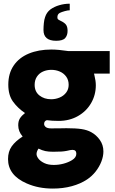

<svg xmlns="http://www.w3.org/2000/svg" viewBox="-20 -832 640 1064"><path d="M128 184.5Q24.5 139.5 24.5 49.5Q24.5 8 44.8 -20.8Q65 -49.5 105.5 -75.5Q81 -103.5 81 -138Q81 -162 91 -177Q101 -192 118.5 -205.5Q78 -233 52 -269Q26 -305 26 -363Q26 -425 55.8 -468.8Q85.5 -512.5 139.5 -535Q193.5 -557.5 264.5 -557.5Q302.5 -557.5 358.5 -549H588V-424H501L503.5 -413.5Q511 -383.5 511 -359.5Q511 -306 485 -260.8Q459 -215.5 412 -188.8Q365 -162 305 -162Q267.5 -162 239.5 -166Q224.5 -161.5 224.5 -145Q224.5 -135.5 233.5 -128Q242.5 -120.5 263.5 -120.5L319.5 -121L348 -121.5Q400 -121.5 431.5 -116.8Q463 -112 485.5 -99.5Q514 -84 533.5 -56.2Q553 -28.5 553 7.5Q553 34 541.8 63.2Q530.5 92.5 509.8 118.8Q489 145 462.5 162.5Q426.5 186.5 377.8 199.8Q329 213 273 213Q233.5 213 198 206.2Q162.5 199.5 128 184.5ZM379 55.5Q403 41 403 20Q403 -1.5 381.5 -1.5Q372 -1.5 350 4Q337.5 6.5 321.5 7.8Q305.5 9 274.5 9Q249 9 231.2 5.2Q213.5 1.5 193.5 -8.5Q182.5 7.5 182.5 21.5Q182.5 33.5 193.2 47.5Q204 61.5 225.5 71.8Q247 82 278 82Q305.5 82 332 75Q358.5 68 379 55.5ZM360.5 -362Q360.5 -388.5 347 -407.2Q333.5 -426 311.5 -435.5Q289.5 -445 264.5 -445Q239.5 -445 218.2 -435.5Q197 -426 184.5 -407Q172 -388 172 -362Q172 -324 198.5 -303Q225 -282 263.5 -282Q287.5 -282 310 -291.2Q332.5 -300.5 346.5 -318.8Q360.5 -337 360.5 -362ZM311.5 -760.5Q298 -753.5 298 -736.5Q298 -728.5 301 -725.5Q304 -722.5 314 -717.5Q338 -706.5 346.2 -694.5Q354.5 -682.5 354.5 -661Q354.5 -636 341.2 -621Q328 -606 291 -606Q221 -606 221 -665.5Q221 -684 223 -704Q225 -724 230 -737.5Q238 -763 259 -779.5Q280.5 -795 308 -803Q336.5 -811.5 366.5 -811.5V-775Q355.5 -775 338.5 -770.2Q321.5 -765.5 311.5 -760.5ZM270 -58 260 -55.5Z"/></svg>

Font: JuliaMono Black
Style: Regular
Weight: 900
Monospace: yes
Designer: cormullion
Foundry: corm
Version: Version 0.054; ttfautohint (v1.8.4)